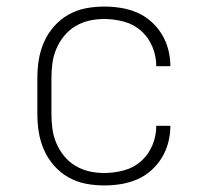

<svg xmlns="http://www.w3.org/2000/svg" viewBox="-20 -558 640 586"><path d="M298 8Q269 8 241 2.5Q213 -3 188.5 -17Q164 -31 145 -52.5Q126 -74 114.5 -100Q103 -126 98.5 -154Q94 -182 94 -210V-320Q94 -348 98.5 -376Q103 -404 114.5 -430Q126 -456 145 -477.5Q164 -499 188.5 -513Q213 -527 241 -532.5Q269 -538 298 -538Q323 -538 348.5 -534Q374 -530 397.5 -520Q421 -510 440.5 -493Q460 -476 473.5 -454Q487 -432 493.5 -407Q500 -382 500 -356H457Q457 -387 445 -415.5Q433 -444 410.5 -464Q388 -484 358 -492Q328 -500 298 -500Q275 -500 252.5 -495Q230 -490 210 -478Q190 -466 175.5 -448Q161 -430 152 -409Q143 -388 140 -365.5Q137 -343 137 -320V-210Q137 -187 140 -164.5Q143 -142 152 -121Q161 -100 175.5 -82Q190 -64 210 -52Q230 -40 252.5 -35Q275 -30 298 -30Q328 -30 358 -38Q388 -46 410.5 -66Q433 -86 445 -114.5Q457 -143 457 -174H500Q500 -148 493.5 -123Q487 -98 473.5 -76Q460 -54 440.5 -37Q421 -20 397.5 -10Q374 0 348.5 4Q323 8 298 8Z"/></svg>

Font: Iosevka Slab XLtEx
Style: Regular
Weight: 200
Width: 7
Monospace: yes
Designer: Belleve Invis
Foundry: Belleve Invis
Version: Version 11.1.0; ttfautohint (v1.8.3)